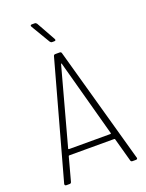

<svg xmlns="http://www.w3.org/2000/svg" viewBox="-165 -978 807 1058"><g transform="rotate(-20 238.5 -449.0)"><path d="M412 -8 374 -146Q373 -149 369 -149H107Q103 -149 102 -146L65 -9Q63 0 54 0H35Q30 0 27.5 -3Q25 -6 26 -11L214 -692Q216 -700 225 -700H250Q259 -700 261 -692L451 -11L452 -8Q452 0 442 0H423Q414 0 412 -8ZM117 -182H359Q361 -182 362.5 -183.5Q364 -185 363 -186L240 -638Q239 -640 238 -640Q237 -640 236 -638L113 -186Q112 -185 113.5 -183.5Q115 -182 117 -182ZM252 -774Q252 -768 243 -768H231Q224 -768 219 -775L153 -886Q151 -890 151 -892Q151 -898 160 -898H176Q183 -898 188 -891L250 -780Q252 -776 252 -774Z"/></g></svg>

Font: Barlow Semi Condensed ExLight
Style: Regular
Weight: 275
Width: 4
Designer: Jeremy Tribby
Foundry: Tribby Type
Version: Version 1.408